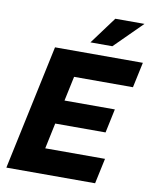

<svg xmlns="http://www.w3.org/2000/svg" viewBox="-96 -972 837 1044"><g transform="rotate(10 322.0 -450.0)"><path d="M12 0 159 -690H644L614 -550H289L260 -414H538L510 -282H232L202 -140H532L502 0ZM344 -750 455 -900H616L465 -750Z"/></g></svg>

Font: Radio Canada
Style: Bold Italic
Weight: 700
Italic angle: -12°
Designer: Charles Daoud, Etienne Aubert Bonn, Alexandre Saumier Demers, Jacques Le Bailly
Foundry: Radio-Canada
Version: Version 2.104; ttfautohint (v1.8.4.7-5d5b);gftools[0.9.28.de